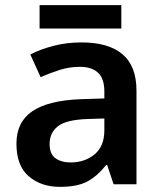

<svg xmlns="http://www.w3.org/2000/svg" viewBox="-20 -717 628 747"><path d="M297 -552Q402 -552 456.5 -506Q511 -460 511 -364V0H422L397 -75H393Q358 -31 319 -10.5Q280 10 213 10Q140 10 92 -31Q44 -72 44 -158Q44 -242 105.5 -284Q167 -326 292 -331L386 -334V-361Q386 -412 361 -434.5Q336 -457 291 -457Q250 -457 212.5 -445Q175 -433 138 -417L98 -505Q138 -526 189.5 -539Q241 -552 297 -552ZM320 -254Q237 -251 205 -225.5Q173 -200 173 -157Q173 -118 195.5 -101.5Q218 -85 255 -85Q310 -85 348 -116.5Q386 -148 386 -210V-256ZM452 -697V-606H134V-697Z"/></svg>

Font: Noto Sans Sinhala UI SemiBold
Style: Regular
Weight: 600
Designer: Jelle Bosma - Monotype Design Team
Foundry: Monotype Imaging Inc.
Version: Version 2.006; ttfautohint (v1.8.4.7-5d5b)